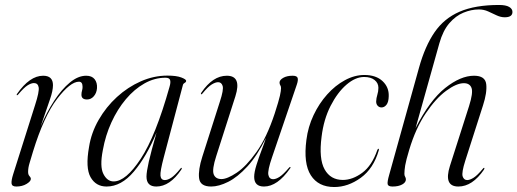

<svg xmlns="http://www.w3.org/2000/svg" viewBox="-20 -742 2080 772"><path d="M47.5 -359.5Q46 -360.5 48.5 -364.5Q99.5 -437.5 153.5 -437.5Q193 -437.5 193 -399.5Q193 -377 180.8 -342.2Q168.5 -307.5 143.5 -233.5Q167.5 -290.5 197.8 -336.8Q228 -383 261 -410.2Q294 -437.5 326.5 -437.5Q349.5 -437.5 360.5 -423.5Q371.5 -409.5 370 -387.5Q368.5 -368 357.2 -355Q346 -342 330 -342Q307.5 -342 307.5 -361Q307.5 -370 309.8 -377.5Q312 -385 312 -392.5Q312 -413.5 297.5 -413.5Q262.5 -413.5 209.5 -344.2Q156.5 -275 112.5 -132Q104.5 -105 98.8 -86.2Q93 -67.5 93 -51Q93 -39.5 98.5 -34Q104 -28.5 104 -22.5Q104 -13 86.8 -2.5Q69.5 8 45.5 8Q28 8 26.5 -4Q25 -16 33 -41.5L121 -319.5Q138.5 -373.5 135.5 -390.8Q132.5 -408 116.5 -408Q105.5 -408 90.8 -398.8Q76 -389.5 53 -362Q49.5 -358 47.5 -359.5Z M638.5 -109.5Q623.5 -53 625.2 -35.5Q627 -18 643 -18Q654 -18 668.5 -27.2Q683 -36.5 705 -63.5Q708 -68 710 -67Q712.5 -65.5 709 -60Q663 8 608.5 8Q569 8 569 -32Q569 -50.5 578.2 -91.5Q587.5 -132.5 609.5 -209Q569 -112 518.2 -52Q467.5 8 408.5 8Q365.5 8 344.2 -29.5Q323 -67 338 -151Q347 -208.5 376.8 -260.2Q406.5 -312 450.2 -352Q494 -392 546.2 -415Q598.5 -438 653 -438Q689.5 -438 709 -430.5Q728.5 -423 728.5 -417Q728.5 -412 722.8 -409Q717 -406 715.5 -400.5ZM393.5 -138.5Q380.5 -72.5 395.8 -42.5Q411 -12.5 437 -12.5Q486 -12.5 546 -103.8Q606 -195 661.5 -392.5Q667 -410.5 664 -420Q661 -429.5 645.5 -429.5Q601.5 -429.5 560.8 -406.5Q520 -383.5 486 -343Q452 -302.5 428 -250Q404 -197.5 393.5 -138.5Z M1147.5 -70Q1149.5 -69 1146.5 -65Q1095.5 8 1041.5 8Q1002 8 1002 -31Q1002 -49 1011.2 -78.8Q1020.5 -108.5 1032 -138.5Q1043.5 -168.5 1049.5 -187.5Q1014 -115.5 974.8 -72.8Q935.5 -30 897.8 -11Q860 8 829 8Q784.5 8 780.5 -25.5Q776.5 -59 793.5 -112L864 -333Q880 -381.5 875.2 -396.5Q870.5 -411.5 857 -411.5Q846 -411.5 831 -402.2Q816 -393 794 -366Q790.5 -362 788.5 -363Q786.5 -364 789.5 -369.5Q835.5 -437.5 892 -437.5Q952.5 -437.5 926.5 -355L849.5 -114.5Q832 -60.5 839.2 -41.2Q846.5 -22 870.5 -22Q893.5 -22 931.8 -47.5Q970 -73 1011.2 -130.8Q1052.5 -188.5 1084.5 -285.5Q1101 -336.5 1105.5 -357Q1110 -377.5 1110 -387.5Q1110 -395 1107 -399.2Q1104 -403.5 1104 -410Q1104 -420.5 1118.8 -429Q1133.5 -437.5 1156.5 -437.5Q1174 -437.5 1176.8 -428.5Q1179.5 -419.5 1173.5 -402L1074 -110Q1055.5 -56.5 1059 -39Q1062.5 -21.5 1078.5 -21.5Q1089.5 -21.5 1104.2 -31Q1119 -40.5 1142 -67.5Q1145 -71.5 1147.5 -70Z M1444 -432.5Q1409 -432.5 1373 -401.5Q1337 -370.5 1309.2 -316.2Q1281.5 -262 1273 -192Q1261.5 -103.5 1285.2 -61Q1309 -18.5 1358.5 -18.5Q1397.5 -18.5 1436.5 -47.2Q1475.5 -76 1497 -138.5Q1499.5 -144 1501.5 -144Q1505 -143.5 1503 -137.5Q1482 -64.5 1430.8 -27.2Q1379.5 10 1324 10Q1260 10 1229.8 -37.2Q1199.5 -84.5 1212 -179.5Q1218.5 -232 1240.8 -279Q1263 -326 1295.5 -362.2Q1328 -398.5 1366.8 -419.5Q1405.5 -440.5 1445 -440.5Q1492 -440.5 1518.2 -415.8Q1544.5 -391 1543 -355Q1542.5 -331.5 1534 -320.8Q1525.5 -310 1514 -310Q1505 -310 1498.8 -316.5Q1492.5 -323 1492.5 -334Q1493 -347.5 1497.2 -361Q1501.5 -374.5 1501.5 -389Q1501.5 -408 1486.2 -420.2Q1471 -432.5 1444 -432.5Z M1625.5 -140Q1612.5 -97 1609.2 -77Q1606 -57 1606 -43Q1606 -36 1609 -31.2Q1612 -26.5 1612 -20.5Q1612 -8.5 1597 -0.2Q1582 8 1558.5 8Q1541 8 1538.8 -1Q1536.5 -10 1545 -39.5L1665 -470.5Q1689 -556.5 1727.2 -612.2Q1765.5 -668 1828 -695Q1890.5 -722 1986.5 -722Q2014 -722 2027.2 -714.2Q2040.5 -706.5 2040.5 -694Q2040.5 -672.5 2009.5 -672.5Q1993.5 -672.5 1977 -680.2Q1960.5 -688 1943 -696Q1925.5 -704 1905.5 -704Q1875 -704 1843.8 -691.2Q1812.5 -678.5 1786.8 -648.8Q1761 -619 1746.5 -567.5L1651 -227Q1708 -339 1770 -388.2Q1832 -437.5 1886 -437.5Q1931 -437.5 1935 -403.8Q1939 -370 1922 -318L1851 -96.5Q1835.5 -48 1840.2 -33Q1845 -18 1858.5 -18Q1869.5 -18 1884.5 -27.5Q1899.5 -37 1921.5 -63.5Q1924.5 -68 1927 -67Q1929 -65.5 1926 -60Q1879.5 8 1823 8Q1763 8 1789 -74.5L1866 -315.5Q1883 -369 1876 -388.2Q1869 -407.5 1845 -407.5Q1815.5 -407.5 1773.8 -376.8Q1732 -346 1691.8 -286.2Q1651.5 -226.5 1625.5 -140Z"/></svg>

Font: Fraunces 144pt Light
Style: Italic
Weight: 300
Italic angle: -16°
Version: Version 1.000;[0bf87f6ff]